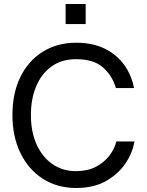

<svg xmlns="http://www.w3.org/2000/svg" viewBox="-20 -925 734 957"><path d="M360 12Q265 12 193.5 -34Q122 -80 82 -162Q42 -244 42 -352Q42 -460 81.5 -541Q121 -622 193 -667Q265 -712 360 -712Q443 -712 503 -682Q563 -652 599.5 -601Q636 -550 648 -486H558Q538 -551 491.5 -590.5Q445 -630 360 -630Q287 -630 236.5 -593.5Q186 -557 160 -494Q134 -431 134 -352Q134 -268 162.5 -205Q191 -142 241.5 -107Q292 -72 358 -72Q416 -72 457.5 -93.5Q499 -115 525 -149Q551 -183 560 -220H650Q641 -163 605 -110Q569 -57 508 -22.5Q447 12 360 12ZM307 -905H407V-805H307Z"/></svg>

Font: Liter
Style: Regular
Weight: 400
Designer: Anton Skugarov
Foundry: skugi
Version: Version 1.004; ttfautohint (v1.8.4.7-5d5b)